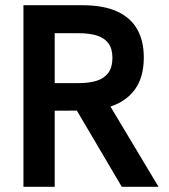

<svg xmlns="http://www.w3.org/2000/svg" viewBox="-20 -717 650 737"><path d="M588.5 0H447.5L275 -292.5L190 -292V0H70V-697H295Q377 -697 429.5 -673Q482 -649 507 -604.2Q532 -559.5 532 -496.5Q532 -421 498.5 -374.5Q465 -328 404 -308ZM283 -398Q323 -398 351.8 -407.2Q380.5 -416.5 396 -437.8Q411.5 -459 411.5 -495Q411.5 -530.5 395.8 -551.2Q380 -572 351.2 -580.8Q322.5 -589.5 283 -589.5H190V-398Z"/></svg>

Font: Acari Sans Neue
Style: Bold
Weight: 700
Designer: Alfredo Marco Pradil (font), Cristiano Sobral (main changes)
Foundry: Hanken Design Co. (font), Cristiano Sobral (main changes)
Version: Version 2.459;March 19, 2022;FontCreator 14.0.0.2808 64-bit;